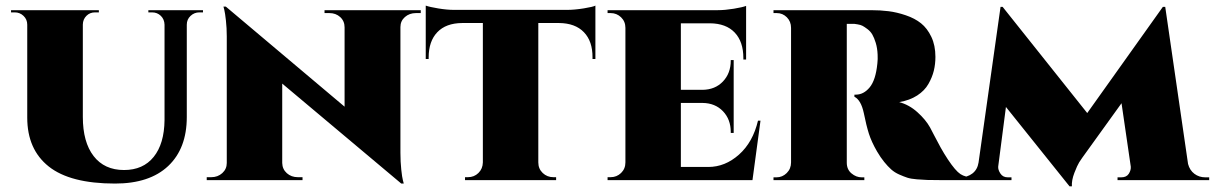

<svg xmlns="http://www.w3.org/2000/svg" viewBox="-20 -636 4290 678"><path d="M503.9 -600.1H696.8V-592.3H684.1Q666 -592.3 652.8 -579.8Q639.6 -567.4 639.6 -548.8V-222.7Q639.6 -111.8 574 -49.8Q508.3 12.2 386.2 12.2Q228 12.2 152.1 -48.1Q76.2 -108.4 76.2 -220.7V-548.8Q76.2 -567.4 63.2 -579.8Q50.3 -592.3 32.2 -592.3H19V-600.1H329.1V-592.3H315.4Q297.4 -592.3 285.2 -580.1Q272.9 -567.9 272.5 -549.3V-223.1Q272.5 -134.3 310.5 -85Q348.6 -35.6 418 -35.6Q485.4 -35.6 522.7 -82Q560.1 -128.4 561 -211.9V-548.8Q560.5 -567.9 547.9 -580.1Q535.2 -592.3 517.1 -592.3H503.9Z M1126 -600.1H1465.8V-589.8H1448.7Q1425.8 -589.8 1409.9 -575.9Q1394 -562 1394 -540.5V-96.7Q1394 -64 1397 -36.9Q1399.9 -9.8 1402.8 1L1405.8 12.2H1397L976.6 -340.8V-60.5Q977.1 -38.6 992.9 -24.4Q1008.8 -10.3 1031.7 -10.3H1048.3V0H710V-10.3H726.1Q749 -10.3 764.9 -24.7Q780.8 -39.1 780.8 -60.5V-507.3Q780.8 -537.1 777.8 -563.5Q774.9 -589.8 772 -601.6L769 -612.8H777.3L1196.8 -259.3V-539.6Q1196.8 -561.5 1181.4 -575.7Q1166 -589.8 1143.1 -589.8H1126Z M1583.5 -601.1H1982.4Q2008.3 -601.1 2041.5 -606.4Q2074.7 -611.8 2082.5 -616.2V-427.7H2072.3V-433.1Q2072.8 -490.2 2042 -522.2Q2011.2 -554.2 1954.1 -554.7H1880.9V-62.5Q1880.9 -40 1896.5 -25.1Q1912.1 -10.3 1934.1 -10.3H1943.8V0H1622.1V-10.3H1632.3Q1654.3 -10.3 1669.4 -25.1Q1684.6 -40 1685.1 -62.5V-554.7H1611.8Q1554.7 -554.2 1524.2 -522.2Q1493.7 -490.2 1493.7 -433.1V-427.7H1483.4V-616.2Q1497.1 -611.3 1527.8 -606.2Q1558.6 -601.1 1583.5 -601.1Z M2665.5 -210 2637.2 0H2125.5V-10.3H2136.2Q2157.7 -10.3 2173.1 -25.1Q2188.5 -40 2188.5 -62.5V-537.6Q2188.5 -560.1 2173.1 -575Q2157.7 -589.8 2136.2 -589.8H2125.5V-600.1H2515.1Q2540 -600.1 2571.3 -605.2Q2602.5 -610.4 2614.7 -615.2V-425.8H2605V-431.2Q2605 -488.8 2574.5 -521Q2543.9 -553.2 2487.3 -553.7H2384.3V-318.8H2460.9Q2505.4 -319.3 2533 -348.4Q2560.5 -377.4 2560.5 -421.9V-423.8H2570.8V-166.5H2560.5V-169.9Q2560.5 -214.4 2533 -243.2Q2505.4 -272 2460.9 -272.5H2384.3V-46.4H2481Q2540.5 -46.4 2589.6 -90.1Q2638.7 -133.8 2656.7 -210Z M2711.4 -600.1H3055.2Q3088.9 -600.1 3117.9 -596.4Q3147 -592.8 3178.7 -582Q3210.4 -571.3 3232.4 -553.7Q3254.4 -536.1 3268.8 -505.9Q3283.2 -475.6 3283.2 -435.1Q3283.2 -409.7 3277.6 -386.5Q3272 -363.3 3258.5 -339.6Q3245.1 -315.9 3218.8 -298.8Q3192.4 -281.7 3155.3 -275.4Q3190.4 -266.1 3219.7 -239.7Q3249 -213.4 3264.2 -186Q3268.6 -178.2 3278.8 -158Q3289.1 -137.7 3301.3 -115.7Q3313.5 -93.8 3327.1 -73.2Q3354 -32.7 3371.6 -21.2Q3389.2 -9.8 3416 -9.8V0H3298.3Q3270 0 3254.9 -0.5Q3239.7 -1 3218.3 -2.7Q3196.8 -4.4 3184.1 -8.5Q3171.4 -12.7 3155.3 -19.8Q3139.2 -26.9 3127.2 -37.6Q3115.2 -48.3 3102.3 -64.2Q3089.4 -80.1 3077.1 -101.1Q3057.6 -134.8 3048.3 -163.8Q3039.1 -192.9 3030.3 -236.8Q3020.5 -282.7 2997.1 -294.4V-301.8H3002Q3029.8 -301.8 3051 -327.4Q3072.3 -353 3078.1 -411.1Q3078.1 -412.1 3078.6 -417Q3079.1 -421.9 3079.3 -427.5Q3079.6 -433.1 3079.1 -442.9Q3078.1 -466.3 3072.5 -484.6Q3066.9 -502.9 3060.3 -514.2Q3053.7 -525.4 3043 -533.4Q3032.2 -541.5 3025.6 -544.9Q3019 -548.3 3008.5 -550Q2998 -551.8 2996.6 -551.8Q2995.1 -551.8 2990.2 -551.8H2970.2V-61.5Q2970.2 -37.6 2986.8 -23.7Q3003.4 -9.8 3022.9 -9.8H3032.2V0H2711.4V-9.8H2722.2Q2742.7 -9.8 2758.1 -24.9Q2773.4 -40 2773.4 -62.5V-537.6Q2773.4 -560.1 2758.5 -575Q2743.7 -589.8 2723.1 -589.8H2711.4Z M4250 -9.8V0H3926.3V-9.8H3939.5Q3958 -9.8 3966.1 -22.5Q3974.1 -35.2 3973.1 -47.4L3940.4 -271.5L3801.8 -79.1Q3797.4 -73.2 3790.8 -62.7Q3784.2 -52.2 3773.9 -25.6Q3763.7 1 3765.1 22H3756.8L3532.2 -258.3L3504.9 -47.9Q3503.9 -36.6 3512.7 -23.2Q3521.5 -9.8 3538.6 -9.8H3551.8V0H3357.9V-9.8H3371.1Q3396 -9.8 3413.8 -23.4Q3431.6 -37.1 3435.5 -62L3513.2 -611.8H3520.5L3819.3 -236.8L4086.4 -611.8H4094.7L4175.3 -57.1Q4181.2 -34.7 4197.8 -22.2Q4214.4 -9.8 4236.3 -9.8Z"/></svg>

Font: Cinzel Black
Style: Regular
Weight: 900
Designer: Natanael Gama
Version: Version 1.001;PS 001.001;hotconv 1.0.56;makeotf.lib2.0.21325